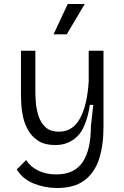

<svg xmlns="http://www.w3.org/2000/svg" viewBox="-20 -769 621 961"><path d="M266 172Q204 172 148.5 149.5Q93 127 64 79L111 32Q132 66 171.5 85Q211 104 262 104Q352 104 393.5 42.5Q435 -19 435 -138L447 -244H430Q412 -131 367.5 -87Q323 -43 257 -43Q205 -43 172.5 -63.5Q140 -84 121.5 -116.5Q103 -149 95.5 -183.5Q88 -218 86.5 -246.5Q85 -275 85 -289V-515H157V-310Q157 -289 159.5 -256Q162 -223 172.5 -189.5Q183 -156 207 -133Q231 -110 276 -110Q344 -110 380.5 -176.5Q417 -243 424 -363V-515H498V-133Q498 -42 476 26.5Q454 95 403 133.5Q352 172 266 172ZM314 -597H248L319 -749H404Z"/></svg>

Font: Bricolage Grotesque 10pt Light
Style: Regular
Weight: 300
Designer: Mathieu Triay
Foundry: Atelier Triay
Version: Version 1.000; ttfautohint (v1.8.4.7-5d5b);gftools[0.9.32]